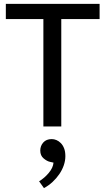

<svg xmlns="http://www.w3.org/2000/svg" viewBox="-20 -650 541 987"><path d="M492 -630V-552H295V0H203V-552H10V-630ZM237 182Q222 179 204.5 164.5Q187 150 187 124Q187 100 202.5 82.5Q218 65 246 65Q258 65 270 70Q282 75 292.5 85.5Q303 96 309.5 112.5Q316 129 316 153Q316 176 308 199.5Q300 223 285 245Q270 267 250 285.5Q230 304 206 317L181 282Q209 265 231 238.5Q253 212 255 186Z"/></svg>

Font: Mukta Mahee
Style: Regular
Weight: 400
Designer: Shuchita Grover, Noopur Datye, Girish Dalvi, Yashodeep Gholap
Foundry: Ek Type
Version: Version 2.538;PS 1.000;hotconv 16.6.51;makeotf.lib2.5.65220;